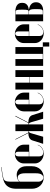

<svg xmlns="http://www.w3.org/2000/svg" viewBox="1244 -2034 899 3427"><g transform="rotate(-90 1693.5 -320.5)"><path d="M38 -200V-475Q38 -550 59.5 -596.5Q81 -643 116 -670Q151 -697 195.5 -709.5Q240 -722 286 -729L424 -750L425 -744L289 -723Q249 -717 224.5 -709.5Q200 -702 186.5 -685.5Q173 -669 168.5 -638.5Q164 -608 164 -554V-427Q184 -447 217.5 -459.5Q251 -472 286 -472Q319 -472 347 -460.5Q375 -449 395.5 -427Q416 -405 428 -373.5Q440 -342 440 -302V-200Q440 -152 424.5 -113.5Q409 -75 381.5 -47.5Q354 -20 317.5 -5Q281 10 239 10Q197 10 160.5 -5Q124 -20 97 -47.5Q70 -75 54 -114Q38 -153 38 -200ZM164 -418V-88Q164 -47 187 -21.5Q210 4 239 4Q268 4 291 -27Q314 -58 314 -128V-325Q314 -360 308 -384.5Q302 -409 291.5 -424.5Q281 -440 268 -447Q255 -454 240 -454Q221 -454 199.5 -444.5Q178 -435 164 -418Z M490 -345Q490 -378 503 -407Q516 -436 538.5 -457.5Q561 -479 591.5 -492Q622 -505 656 -505Q690 -505 720.5 -492Q751 -479 774.5 -457.5Q798 -436 811.5 -407Q825 -378 825 -346V-249H616V-65Q616 -34 635 -16Q654 2 686 2Q707 2 727.5 -5.5Q748 -13 766 -26.5Q784 -40 797.5 -58Q811 -76 818 -97L824 -95Q804 -45 762.5 -17.5Q721 10 665 10Q629 10 597 -2.5Q565 -15 541 -36Q517 -57 503.5 -86Q490 -115 490 -148ZM699 -255V-443Q699 -469 688 -484Q677 -499 658 -499Q639 -499 627.5 -483.5Q616 -468 616 -443V-255Z M1225 -215Q1217 -240 1208 -248Q1199 -256 1190 -257H1187V0H1066V-257H1063Q1054 -256 1045 -248Q1036 -240 1029 -215L966 0H840L900 -190Q907 -213 921 -227Q935 -241 951.5 -249Q968 -257 985 -260Q1002 -263 1015 -263H1033L914 -495H923L1042 -263H1066V-495H1187V-263H1211L1330 -495H1340L1220 -263H1238Q1251 -263 1268 -260Q1285 -257 1301.5 -249Q1318 -241 1332 -227Q1346 -213 1353 -190L1413 0H1288Z M1419 -345Q1419 -378 1432 -407Q1445 -436 1467.5 -457.5Q1490 -479 1520.5 -492Q1551 -505 1585 -505Q1619 -505 1649.5 -492Q1680 -479 1703.5 -457.5Q1727 -436 1740.5 -407Q1754 -378 1754 -346V-249H1545V-65Q1545 -34 1564 -16Q1583 2 1615 2Q1636 2 1656.5 -5.5Q1677 -13 1695 -26.5Q1713 -40 1726.5 -58Q1740 -76 1747 -97L1753 -95Q1733 -45 1691.5 -17.5Q1650 10 1594 10Q1558 10 1526 -2.5Q1494 -15 1470 -36Q1446 -57 1432.5 -86Q1419 -115 1419 -148ZM1628 -255V-443Q1628 -469 1617 -484Q1606 -499 1587 -499Q1568 -499 1556.5 -483.5Q1545 -468 1545 -443V-255Z M1931 -495V-251H2033V-495H2155V0H2033V-245H1931V0H1809V-495Z M2231 -495H2353V-6H2445V-495H2567V-6H2651L2652 109H2577V0H2231Z M2638 -345Q2638 -378 2651 -407Q2664 -436 2686.5 -457.5Q2709 -479 2739.5 -492Q2770 -505 2804 -505Q2838 -505 2868.5 -492Q2899 -479 2922.5 -457.5Q2946 -436 2959.5 -407Q2973 -378 2973 -346V-249H2764V-65Q2764 -34 2783 -16Q2802 2 2834 2Q2855 2 2875.5 -5.5Q2896 -13 2914 -26.5Q2932 -40 2945.5 -58Q2959 -76 2966 -97L2972 -95Q2952 -45 2910.5 -17.5Q2869 10 2813 10Q2777 10 2745 -2.5Q2713 -15 2689 -36Q2665 -57 2651.5 -86Q2638 -115 2638 -148ZM2847 -255V-443Q2847 -469 2836 -484Q2825 -499 2806 -499Q2787 -499 2775.5 -483.5Q2764 -468 2764 -443V-255Z M3356 -368Q3356 -337 3344.5 -316.5Q3333 -296 3316 -283.5Q3299 -271 3279.5 -265Q3260 -259 3243 -257L3233 -256V-254L3243 -252Q3262 -249 3283.5 -241.5Q3305 -234 3323.5 -220Q3342 -206 3354 -185Q3366 -164 3366 -135V-119Q3366 -90 3354 -68Q3342 -46 3322.5 -31Q3303 -16 3277.5 -8Q3252 0 3226 0H3028V-495H3214Q3237 -495 3262 -489Q3287 -483 3308 -470Q3329 -457 3342.5 -435.5Q3356 -414 3356 -382ZM3201 -258Q3223 -258 3228.5 -281.5Q3234 -305 3234 -353V-395Q3234 -443 3228.5 -466Q3223 -489 3201 -489H3150V-258ZM3244 -156Q3244 -252 3201 -252H3150V-6H3208Q3230 -6 3237 -29Q3244 -52 3244 -100Z"/></g></svg>

Font: Moniqa Black Display
Style: Regular
Weight: 900
Designer: Rajesh Rajput
Foundry: Rajesh Rajput
Version: Version 1.000